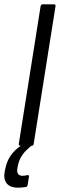

<svg xmlns="http://www.w3.org/2000/svg" viewBox="-51 -675 278 889"><path d="M44 0Q35 0 36 -9L137 -646Q139 -655 146 -655H198Q208 -655 206 -646L105 -9Q104 0 95 0ZM34 194Q-5 194 -20.5 173.5Q-36 153 -29 118L-26 104Q-18 64 7 34Q32 4 78 -19L100 -4Q69 19 52.5 42.5Q36 66 31 96L29 107Q25 139 54 139Q60 139 65 138Q70 137 75 136Q85 134 83 144L77 181Q76 190 68 191Q60 192 52 193Q44 194 34 194Z"/></svg>

Font: Sofia Sans Condensed
Style: Italic
Weight: 400
Italic angle: -9°
Designer: Botio Nikoltchev, Ani Petrova
Foundry: lettersoup
Version: Version 4.101